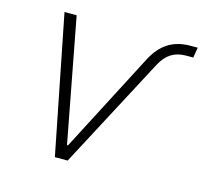

<svg xmlns="http://www.w3.org/2000/svg" viewBox="-84 -636 777 730"><g transform="rotate(15 304.0 -271.0)"><path d="M190.9 0 83.5 -542.5H131.3L223.6 -56.2H227.5L431.6 -449.2Q456.1 -496.6 492.2 -519.5Q528.3 -542.5 579.1 -542.5H607.9L601.1 -502H572.3Q539.1 -502 514.9 -486.8Q490.7 -471.7 473.6 -439.5L241.2 0Z"/></g></svg>

Font: Inter 16pt ExtraLight
Style: Italic
Weight: 250
Italic angle: -9.3988°
Version: Version 4.001;git-66647c0bb